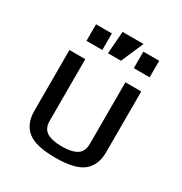

<svg xmlns="http://www.w3.org/2000/svg" viewBox="-165 -813 894 945"><g transform="rotate(30 282.0 -341.0)"><path d="M78 0ZM78 -139V-484H168V-134Q168 -90 197 -72Q226 -54 282 -54Q338 -54 367 -72Q396 -90 396 -134V-484H486V-139Q486 -65 440 -27.5Q394 10 282 10Q170 10 124 -27.5Q78 -65 78 -139ZM260 -692H379L324 -565H250ZM128 -659H218V-565H128ZM397 -659H487V-565H397Z"/></g></svg>

Font: Play
Style: Regular
Weight: 400
Designer: Jonas Hecksher (Cyrillic expansion: Cyreal)
Foundry: Jonas Hecksher, Playtype, e-types AS
Version: Version 2.101; ttfautohint (v1.5.65-e2d9)